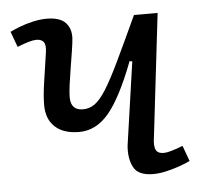

<svg xmlns="http://www.w3.org/2000/svg" viewBox="-44 -579 684 639"><g transform="rotate(-5 297.5 -259.0)"><path d="M11 -499Q23 -505 43.5 -513Q64 -521 88.5 -526.5Q113 -532 134 -532Q178 -532 197 -512Q216 -492 214 -459Q213 -445 209 -419Q205 -393 200 -363Q195 -333 191.5 -306.5Q188 -280 188 -265Q188 -221 229 -221Q250 -221 268 -233.5Q286 -246 306.5 -278.5Q327 -311 355 -369.5Q383 -428 425 -519H504L454 -93Q453 -71 460 -62Q467 -53 484 -53Q503 -53 548 -71L567 -19Q556 -13 535 -5.5Q514 2 489.5 8Q465 14 443 14Q393 14 377.5 -15.5Q362 -45 366 -88L406 -366L397 -367Q351 -247 308.5 -197Q266 -147 210 -147Q158 -147 129.5 -173Q101 -199 101 -247Q101 -276 107.5 -321Q114 -366 122 -419Q126 -445 118.5 -455Q111 -465 94 -465Q75 -465 30 -447Z"/></g></svg>

Font: Literata 7pt
Style: Italic
Weight: 400
Italic angle: -2°
Designer: Latin by Veronika Burian and Jose Scaglione. Greek by Irene Vlachou. Cyrillic by Vera Evstafieva
Foundry: TypeTogether
Version: Version 3.002